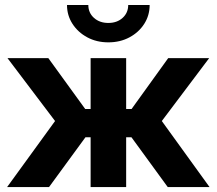

<svg xmlns="http://www.w3.org/2000/svg" viewBox="-20 -758 878 778"><path d="M8.8 0 203.1 -267.6 10.3 -522.5H175.8L325.2 -316.4H347.2V-522.5H491.2V-316.4H513.2L661.6 -522.5H827.6L635.7 -267.6L829.1 0H659.7L512.7 -201.7H491.2V0H347.2V-201.7H326.2L178.7 0ZM418.9 -586.4Q371.6 -586.4 333.7 -606.7Q295.9 -627 273.7 -661.4Q251.5 -695.8 251.5 -737.8H337.9Q337.9 -706.1 360.8 -685.5Q383.8 -665 418.9 -665Q454.1 -665 476.8 -685.5Q499.5 -706.1 499.5 -737.8H586.4Q586.4 -695.8 564.5 -661.4Q542.5 -627 504.6 -606.7Q466.8 -586.4 418.9 -586.4Z"/></svg>

Font: Inter 28pt
Style: Bold
Weight: 700
Designer: Rasmus Andersson
Foundry: rsms
Version: Version 4.001;git-66647c0bb